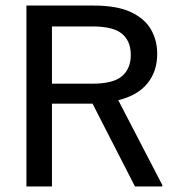

<svg xmlns="http://www.w3.org/2000/svg" viewBox="-20 -670 623 690"><path d="M166.7 0H75V-650H317.5Q400 -650 450 -626.7Q500 -603.3 522.5 -564.2Q545 -525 545 -476.7Q545 -413.3 509.6 -370Q474.2 -326.7 405 -310L563.3 -5V0H465L312.5 -297.5H166.7ZM166.7 -575V-369.2H311.7Q386.7 -369.2 418.3 -396.2Q450 -423.3 450 -472.5Q450 -522.5 418.3 -548.8Q386.7 -575 311.7 -575Z"/></svg>

Font: Familjen Grotesk Variable
Style: Regular
Weight: 400
Designer: Anders Wikstroem, Jonas Baeckman, Matilda Gysing, Kristian Moeller
Foundry: Familjen STHLM AB
Version: Version 2.000